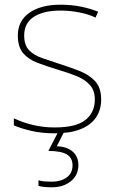

<svg xmlns="http://www.w3.org/2000/svg" viewBox="-20 -558 498 818"><path d="M411 -134Q411 -90 389 -57.5Q367 -25 323 -7.5Q279 10 213 10Q158 10 113 -0.5Q68 -11 39 -24V-54Q79 -35 123 -25Q167 -15 213 -15Q304 -15 344 -47Q384 -79 384 -134Q384 -173 362.5 -196.5Q341 -220 304.5 -234.5Q268 -249 224 -262Q178 -276 139.5 -290.5Q101 -305 78.5 -331.5Q56 -358 56 -407Q56 -469 105 -503.5Q154 -538 238 -538Q285 -538 326 -529.5Q367 -521 398 -508L387 -483Q359 -497 318.5 -505Q278 -513 238 -513Q166 -513 124.5 -486.5Q83 -460 83 -407Q83 -366 103.5 -344.5Q124 -323 158.5 -311Q193 -299 233 -286Q277 -272 318 -256Q359 -240 385 -212.5Q411 -185 411 -134ZM314 145Q314 188 282 214Q250 240 201 240Q182 240 168.5 238.5Q155 237 144 234V210Q157 214 169.5 215Q182 216 201 216Q239 216 264 198Q289 180 289 146Q289 114 264 99.5Q239 85 186 85L230 0H255L222 65Q251 66 271.5 76Q292 86 303 103.5Q314 121 314 145Z"/></svg>

Font: Noto Sans Cham Thin
Style: Regular
Weight: 250
Version: Version 2.002